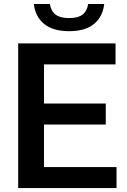

<svg xmlns="http://www.w3.org/2000/svg" viewBox="-20 -962 651 982"><path d="M205 -107.5H576V0H73V-740H571V-632.5H205V-432.5H521V-325H205ZM153 -941.5H235Q241 -905 264.5 -887.2Q288 -869.5 333.5 -869.5Q379 -869.5 402 -887.2Q425 -905 431 -941.5H513Q505.5 -876 460.5 -839.2Q415.5 -802.5 333.5 -802.5Q251.5 -802.5 206 -839.5Q160.5 -876.5 153 -941.5Z"/></svg>

Font: Encode Sans SemiBold
Style: Regular
Weight: 600
Designer: Multiple Designers
Foundry: Impallari Type
Version: Version 2.000